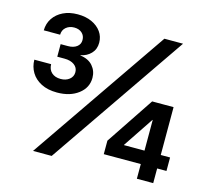

<svg xmlns="http://www.w3.org/2000/svg" viewBox="-105 -857 1074 981"><g transform="rotate(15 432.5 -366.5)"><path d="M189.5 -319.8Q140.1 -319.8 105.5 -337.6Q70.8 -355.5 53 -385.3Q35.2 -415 34.7 -452.1H123.5Q124 -423.8 141.8 -407.7Q159.7 -391.6 189.5 -391.6Q217.3 -391.6 235.6 -406.2Q253.9 -420.9 253.9 -444.3Q253.9 -468.3 234.4 -482.7Q214.8 -497.1 182.6 -497.1H144V-563.5H182.6Q211.4 -563.5 229 -576.7Q246.6 -589.8 246.6 -612.3Q246.6 -635.3 231 -649.4Q215.3 -663.6 189.9 -663.6Q164.1 -663.6 146.7 -648.9Q129.4 -634.3 128.9 -609.4H42.5Q43 -645.5 61.5 -673.3Q80.1 -701.2 113 -717.3Q146 -733.4 189.9 -733.4Q232.4 -733.4 264.4 -718.8Q296.4 -704.1 314.5 -678.7Q332.5 -653.3 332.5 -621.1Q332.5 -586.4 311 -564Q289.6 -541.5 256.3 -535.2V-533.7Q299.8 -528.3 322.8 -501.7Q345.7 -475.1 345.7 -439Q345.7 -386.7 302 -353.3Q258.3 -319.8 189.5 -319.8ZM148.9 0 648.9 -727.5H747.6L247.6 0ZM502.4 -77.6V-148.9L671.4 -401.9H730.5V-311H697.3L590.3 -150.9V-148.9H834V-77.6ZM698.2 0V-99.1L698.7 -130.9V-401.9H784.7V0Z"/></g></svg>

Font: Inter 28pt SemiBold
Style: Regular
Weight: 600
Designer: Rasmus Andersson
Foundry: rsms
Version: Version 4.001;git-66647c0bb